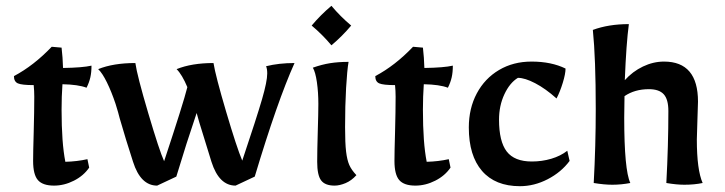

<svg xmlns="http://www.w3.org/2000/svg" viewBox="-20 -630 2495 661"><path d="M94 -76Q94 -106 96 -174Q98 -248 98 -297Q98 -317 96 -337Q55 -337 41.5 -343Q28 -349 28 -368Q96 -404 158 -469L192 -466Q196 -432 197 -396Q264 -397 295 -404Q295 -381 291 -363.5Q287 -346 278 -328Q249 -339 195 -340Q192 -298 192 -252Q192 -138 205 -73Q245 -74 281 -82L287 -53Q268 -25 234.5 -8Q201 9 166 9Q127 9 110.5 -10Q94 -29 94 -76Z M438 -73Q413 -150 392 -223Q388 -240 378 -272Q364 -314 348 -346.5Q332 -379 318 -392Q370 -413 446 -413Q452 -370 490.5 -240Q529 -110 545 -75Q611 -274 625 -330Q607 -373 588 -392Q640 -413 715 -413Q722 -369 758.5 -245.5Q795 -122 814 -77Q864 -226 882 -288Q900 -350 900 -377Q900 -393 896 -402Q940 -413 994 -413Q935 -282 857 -22L791 9Q734 9 708 -73Q684 -150 666 -209L657 -241Q622 -138 587 -22L521 9Q464 9 438 -73Z M1072 -73Q1072 -110 1074 -178Q1076 -242 1076 -272Q1076 -312 1071 -347Q1066 -382 1057 -397Q1088 -408 1116.5 -412.5Q1145 -417 1180 -417Q1175 -388 1171.5 -327.5Q1168 -267 1168 -192Q1168 -137 1171.5 -108Q1175 -79 1182.5 -62Q1190 -45 1207 -27Q1190 -8 1169.5 0.5Q1149 9 1132 9Q1099 9 1085.5 -9Q1072 -27 1072 -73ZM1053 -542Q1084 -579 1121 -610Q1152 -573 1189 -542Q1158 -505 1121 -474Q1090 -511 1053 -542Z M1338 -76Q1338 -106 1340 -174Q1342 -248 1342 -297Q1342 -317 1340 -337Q1299 -337 1285.5 -343Q1272 -349 1272 -368Q1340 -404 1402 -469L1436 -466Q1440 -432 1441 -396Q1508 -397 1539 -404Q1539 -381 1535 -363.5Q1531 -346 1522 -328Q1493 -339 1439 -340Q1436 -298 1436 -252Q1436 -138 1449 -73Q1489 -74 1525 -82L1531 -53Q1512 -25 1478.5 -8Q1445 9 1410 9Q1371 9 1354.5 -10Q1338 -29 1338 -76Z M1594 -191Q1594 -257 1621.5 -308.5Q1649 -360 1698 -389Q1747 -418 1810 -418Q1878 -418 1927 -394Q1927 -376 1917.5 -345Q1908 -314 1896 -291Q1858 -325 1822.5 -343.5Q1787 -362 1763 -362Q1735 -345 1716.5 -305.5Q1698 -266 1698 -218Q1698 -143 1724.5 -108.5Q1751 -74 1811 -74Q1846 -74 1878 -83.5Q1910 -93 1933 -111L1941 -76Q1912 -37 1865.5 -13Q1819 11 1770 11Q1685 11 1639.5 -41.5Q1594 -94 1594 -191Z M2024 0Q2031 -128 2031 -255Q2031 -429 2021 -527Q2075 -547 2145 -547Q2136 -480 2131 -354Q2158 -384 2193.5 -401Q2229 -418 2266 -418Q2383 -418 2383 -280L2381 -217L2379 -150Q2379 -45 2399 0Q2371 6 2336 6Q2309 6 2274 0Q2281 -130 2281 -248Q2281 -288 2265 -305.5Q2249 -323 2214 -323Q2165 -323 2130 -299L2129 -225Q2129 -45 2150 0Q2119 6 2088 6Q2060 6 2024 0Z"/></svg>

Font: Mirza Medium
Style: Regular
Weight: 500
Designer: Arabic design by Kourosh Beigpour, Latin design by Eduardo Tunni, engineering by Lasse Fister
Version: Version 1.0010g